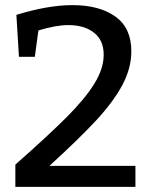

<svg xmlns="http://www.w3.org/2000/svg" viewBox="-20 -730 590 750"><path d="M509 -82V0H40V-87Q169 -201 240.5 -272.5Q312 -344 348.5 -403Q385 -462 385 -516Q385 -573 347 -602.5Q309 -632 247 -632Q198 -632 130 -611L116 -508H54L44 -672Q168 -710 263 -710Q368 -710 430.5 -665.5Q493 -621 493 -530Q493 -463 457.5 -397Q422 -331 355 -259Q288 -187 173 -82Z"/></svg>

Font: Bitter Pro Medium
Style: Regular
Weight: 500
Designer: Sol Matas, and Bitter project Authors
Foundry: Sol Matas
Version: Version 1.010